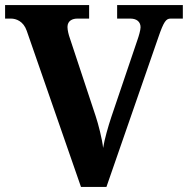

<svg xmlns="http://www.w3.org/2000/svg" viewBox="-20 -734 738 754"><path d="M85 -613 298 0H398L602 -588C623 -649 632 -661 650 -661H698V-714H440V-661H492C516 -661 532 -649 532 -627C532 -616 525 -592 520 -578L417 -274C405 -238 390 -186 385 -153C381 -189 366 -247 356 -277L254 -585C250 -596 245 -615 245 -628C245 -653 265 -661 284 -661H330V-714H0V-661H23C43 -661 72 -651 85 -613Z"/></svg>

Font: Noto Nastaliq Urdu
Style: Bold
Weight: 700
Designer: Monotype Design Team (Patrick Giasson: type design, Kamal Mansour: OpenType code, Glenda Bellarosa). Updated by Simon Co
Foundry: Monotype Imaging Inc., Simon Cozens
Version: Version 3.009